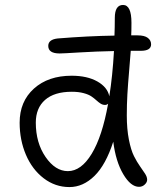

<svg xmlns="http://www.w3.org/2000/svg" viewBox="-20 -779 643 783"><path d="M263.2 -16.1Q205.1 -16.1 158.2 -52Q111.3 -87.9 85.7 -147.9Q60.1 -208 60.1 -278.8Q60.1 -365.2 118.4 -417.7Q176.8 -470.2 272 -470.2Q335.4 -470.2 377 -446.8Q418.5 -423.3 425.8 -386.2Q439 -468.8 444.8 -570.8Q372.6 -569.3 304.4 -565.2Q236.3 -561 223.1 -561Q176.8 -561 176.8 -591.8Q176.8 -617.7 214.8 -622.1Q340.8 -632.3 446.8 -633.8Q448.2 -668 448.2 -706.1Q448.2 -758.8 481.9 -758.8Q516.1 -758.8 516.1 -686Q516.1 -650.9 515.1 -634.8H541Q569.3 -634.8 582.8 -624.5Q596.2 -614.3 596.2 -598.1Q596.2 -571.8 554.2 -571.8H513.2Q511.2 -542 506.6 -489.5Q502 -437 499.5 -394.5Q497.1 -352.1 497.1 -308.1Q497.1 -252.9 505.6 -209.7Q514.2 -166.5 526.4 -142.3Q538.6 -118.2 550.8 -101.1Q563 -84 571.5 -70.8Q580.1 -57.6 580.1 -45.9Q580.1 -35.6 570.3 -26.4Q560.5 -17.1 546.9 -17.1Q513.2 -17.1 482.7 -68.6Q452.1 -120.1 441.9 -201.2Q411.6 -106.9 365.2 -61.5Q318.8 -16.1 263.2 -16.1ZM126 -278.8Q126 -196.8 165.8 -138.9Q205.6 -81.1 256.8 -81.1Q311 -81.1 354 -151.9Q397 -222.7 420.9 -356Q416 -351.1 408.2 -351.1Q398.4 -351.1 389.9 -356.7Q381.3 -362.3 372.8 -370.1Q364.3 -377.9 353 -385.7Q341.8 -393.6 321 -399.2Q300.3 -404.8 272.9 -404.8Q201.7 -404.8 163.8 -371.6Q126 -338.4 126 -278.8Z"/></svg>

Font: Shantell Sans Irregular
Style: Regular
Weight: 300
Designer: Stephen Nixon, Anya Danilova, Shantell Martin
Foundry: Arrow Type
Version: Version 1.006;[9816181b4]